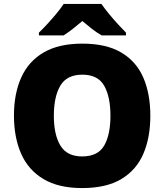

<svg xmlns="http://www.w3.org/2000/svg" viewBox="-20 -947 837 977"><path d="M745 -358Q745 -247 709.5 -164.5Q674 -82 597.5 -36Q521 10 398 10Q278 10 201 -36Q124 -82 87.5 -165Q51 -248 51 -359Q51 -470 88 -552.5Q125 -635 202 -680Q279 -725 399 -725Q521 -725 597.5 -679.5Q674 -634 709.5 -551.5Q745 -469 745 -358ZM254 -358Q254 -261 287.5 -206Q321 -151 398 -151Q478 -151 510 -206Q542 -261 542 -358Q542 -455 510 -511Q478 -567 399 -567Q320 -567 287 -511Q254 -455 254 -358ZM496 -927Q512 -904 534.5 -876.5Q557 -849 580.5 -823.5Q604 -798 621 -781V-767H497Q471 -782 448 -800Q425 -818 399 -840Q373 -818 351.5 -801Q330 -784 304 -767H178V-781Q197 -799 220.5 -824.5Q244 -850 266.5 -877Q289 -904 304 -927Z"/></svg>

Font: Noto Sans Syriac Eastern Black
Style: Regular
Weight: 900
Designer: Patrick Giasson and the Monotype Design Team
Foundry: Monotype Imaging Inc.
Version: Version 3.001; ttfautohint (v1.8.4.7-5d5b)